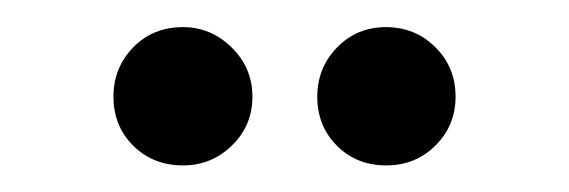

<svg xmlns="http://www.w3.org/2000/svg" viewBox="-20 -675 424 143"><path d="M216.3 -603Q216.3 -624.5 231 -639.6Q245.6 -654.8 267.6 -654.8Q289.1 -654.8 304.2 -639.9Q319.3 -625 319.3 -603Q319.3 -581.5 304.4 -566.7Q289.6 -551.8 267.6 -551.8Q245.6 -551.8 231 -566.4Q216.3 -581.1 216.3 -603ZM116.2 -654.8Q137.2 -654.8 152.6 -639.6Q168 -624.5 168 -603Q168 -581.5 152.8 -566.7Q137.7 -551.8 116.2 -551.8Q94.2 -551.8 79.3 -566.4Q64.5 -581.1 64.5 -603Q64.5 -624.5 79.1 -639.6Q93.8 -654.8 116.2 -654.8Z"/></svg>

Font: Glacial Indifference
Style: Regular
Weight: 400
Designer: Alfredo Marco Pradil
Foundry: Alfredo Marco Pradil
Version: Version 1.312